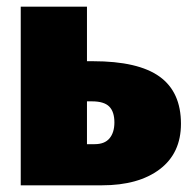

<svg xmlns="http://www.w3.org/2000/svg" viewBox="-20 -554 566 574"><path d="M521 -184Q521 -96 457.5 -48Q394 0 285 0H42V-534H240V-371H258Q393 -371 457 -325Q521 -279 521 -184ZM322 -188Q322 -220 306.5 -235.5Q291 -251 255 -251H240V-123H263Q293 -123 307.5 -140.5Q322 -158 322 -188Z"/></svg>

Font: Fira Sans Black
Style: Regular
Weight: 900
Designer: Carrois Corporate & Edenspiekermann AG
Foundry: Carrois Corporate GbR & Edenspiekermann AG
Version: Version 4.203